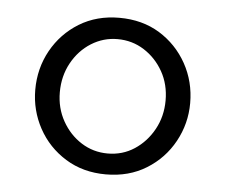

<svg xmlns="http://www.w3.org/2000/svg" viewBox="-37 -751 522 445"><g transform="rotate(5 224.5 -528.0)"><path d="M224 -346.1Q170.8 -346.1 130.1 -371.3Q89.4 -396.5 66.7 -438.1Q44.1 -479.8 44.1 -527.5Q44.1 -577.3 67.2 -619Q90.4 -660.7 130.9 -685.6Q171.5 -710.4 224 -710.4Q277.5 -710.4 317.9 -685.6Q358.2 -660.7 381.4 -619.1Q404.5 -577.4 404.5 -527.6Q404.5 -479.9 381.7 -438.2Q358.9 -396.5 318.2 -371.3Q277.5 -346.1 224 -346.1ZM101.3 -526.6Q101.3 -489.9 118.1 -459.9Q134.9 -429.9 162.6 -412.3Q190.3 -394.7 224 -394.7Q258.5 -394.7 286.1 -412.8Q313.7 -430.9 330.5 -461.4Q347.2 -491.9 347.2 -528.7Q347.2 -566.2 330.5 -595.8Q313.8 -625.4 286 -643.1Q258.2 -660.8 224 -660.8Q191.1 -660.8 163 -643.2Q134.9 -625.5 118.1 -594.9Q101.3 -564.3 101.3 -526.6Z"/></g></svg>

Font: Raleway Thin
Style: Regular
Weight: 100
Designer: Matt McInerney, Pablo Impallari, Rodrigo Fuenzalida
Foundry: Matt McInerney, Pablo Impallari, Rodrigo Fuenzalida
Version: Version 4.026